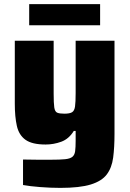

<svg xmlns="http://www.w3.org/2000/svg" viewBox="-20 -708 630 934"><path d="M274 206Q226 206 175 202Q124 198 92 192V68Q131 69 164 69Q197 69 227 69Q272 69 296.5 66.5Q321 64 332 55Q343 46 345.5 27.5Q348 9 348 -24V-71H339Q315 -32 278 -18.5Q241 -5 202 -5Q136 -5 104 -28Q72 -51 62 -95.5Q52 -140 52 -204V-510H241V-253Q241 -206 244 -185.5Q247 -165 258 -160Q269 -155 293 -155Q319 -155 330.5 -162Q342 -169 345 -190Q348 -211 348 -255V-510H537V-56Q537 9 530.5 58.5Q524 108 499.5 140.5Q475 173 421.5 189.5Q368 206 274 206ZM122 -585V-688H467V-585Z"/></svg>

Font: Saira ExtraBold
Style: Regular
Weight: 800
Designer: Hector Gatti with collaboration of the Omnibus-Type team
Foundry: Omnibus-Type
Version: Version 1.100; ttfautohint (v1.8.3)